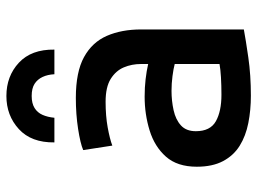

<svg xmlns="http://www.w3.org/2000/svg" viewBox="-122 -670 804 600"><g transform="rotate(-90 280.0 -370.0)"><path d="M281 12Q236 12 195.5 4Q155 -4 124.5 -23Q94 -42 76.5 -75Q59 -108 59 -157Q59 -218 90.5 -253.5Q122 -289 172.5 -304.5Q223 -320 278 -320Q307 -320 332.5 -317Q358 -314 380 -309V-331Q380 -360 369.5 -385Q359 -410 333.5 -426Q308 -442 262 -442Q218 -442 182 -435.5Q146 -429 125 -421L111 -512Q132 -521 177.5 -528Q223 -535 274 -535Q355 -535 401.5 -509.5Q448 -484 468 -438Q488 -392 488 -331V-10Q456 -4 400.5 4Q345 12 281 12ZM284 -80Q313 -80 338.5 -81.5Q364 -83 380 -86V-226Q365 -230 342 -233Q319 -236 296 -236Q265 -236 235.5 -229.5Q206 -223 188 -206.5Q170 -190 170 -160Q170 -115 201 -97.5Q232 -80 284 -80ZM135 -602Q134 -674 176.5 -713Q219 -752 280 -752Q342 -752 384 -713Q426 -674 425 -602H348Q347 -623 339.5 -639Q332 -655 318 -664Q304 -673 280 -673Q257 -673 242.5 -664Q228 -655 221 -639Q214 -623 212 -602Z"/></g></svg>

Font: Ubuntu Sans Mono Medium
Style: Regular
Weight: 500
Monospace: yes
Designer: Dalton Maag Ltd
Foundry: Dalton Maag Ltd
Version: Version 1.006